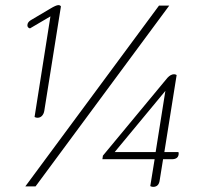

<svg xmlns="http://www.w3.org/2000/svg" viewBox="-20 -728 768 750"><path d="M115 -271 177 -664 97 -617Q87 -620 87 -629Q87 -641 100 -649L176 -694Q199 -708 208 -708Q215 -708 218 -703L153 -295Q151 -283 144 -275.5Q137 -268 126 -268Q121 -268 115 -271ZM601 -706H641L119 0H79ZM567 -1 584 -106H380L382 -120L634 -424Q647 -438 660 -438Q665 -438 670 -435L622 -134H677Q678 -132 678 -129Q678 -106 651 -106H617L604 -25Q601 2 578 2Q573 2 567 -1ZM588 -134 626 -373 428 -134Z"/></svg>

Font: Thasadith
Style: Italic
Weight: 400
Italic angle: -9°
Designer: Cadson Demak Co.,Ltd.
Foundry: Cadson Demak Co.,Ltd.
Version: Version 1.000; ttfautohint (v1.6)